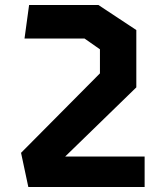

<svg xmlns="http://www.w3.org/2000/svg" viewBox="-20 -750 660 770"><path d="M64.4 -137.1 380.8 -455.8V-552.2L319.1 -595.4H78.3L96.7 -730H374.6L526.7 -629.5V-399.6L174.4 -57.1L172.3 -122.1H560V0H93.6Z"/></svg>

Font: Monaspace Krypton Var
Style: Regular
Weight: 400
Designer: Riley Cran and the Lettermatic Team
Version: Version 1.101 (Monaspace Krypton Var)